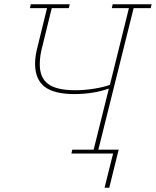

<svg xmlns="http://www.w3.org/2000/svg" viewBox="-20 -718 729 898"><path d="M509 0H314L318 -18H418L489 -303H486Q454 -291 412.5 -284.5Q371 -278 327 -278Q233 -278 188.5 -312.5Q144 -347 144 -421Q144 -437 147 -458Q150 -479 158 -509L200 -680H120L124 -698H306L302 -680H222L180 -509Q172 -479 169 -458Q166 -437 166 -417Q166 -354 205.5 -325Q245 -296 331 -296Q375 -296 419 -303Q463 -310 494 -321L583 -680H503L507 -698H689L685 -680H605L440 -18H535L491 160H469Z"/></svg>

Font: IBM Plex Serif Thin
Style: Italic
Weight: 100
Italic angle: -14°
Designer: Mike Abbink, Paul van der Laan, Pieter van Rosmalen
Foundry: Bold Monday
Version: Version 3.001